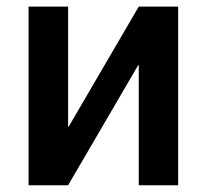

<svg xmlns="http://www.w3.org/2000/svg" viewBox="-20 -548 612 568"><path d="M507 0H390.5V-355.5H389L181.5 0H64.5V-528.5H181.5V-173H183L390.5 -528.5H507Z"/></svg>

Font: Roberto Sans Medium
Style: Regular
Weight: 500
Designer: Google (font) & Cristiano Sobral (main changes)
Version: Version 1.000;October 12, 2021;FontCreator 14.0.0.2814 64-bi